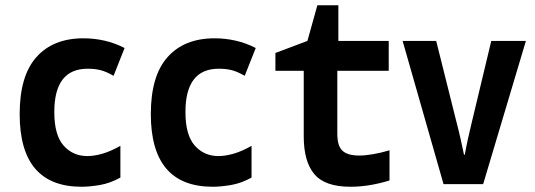

<svg xmlns="http://www.w3.org/2000/svg" viewBox="-20 -702 2040 732"><path d="M291 10Q55 10 55 -267Q55 -413 119 -484.5Q183 -556 298 -556Q339 -556 378.5 -547Q418 -538 455 -519L413 -413Q385 -429 363.5 -434.5Q342 -440 314 -440Q187 -440 187 -275Q187 -187 222.5 -147Q258 -107 313 -107Q339 -107 370.5 -116Q402 -125 439 -146V-25Q399 -3 360 3.5Q321 10 291 10Z M791 10Q555 10 555 -267Q555 -413 619 -484.5Q683 -556 798 -556Q839 -556 878.5 -547Q918 -538 955 -519L913 -413Q885 -429 863.5 -434.5Q842 -440 814 -440Q687 -440 687 -275Q687 -187 722.5 -147Q758 -107 813 -107Q839 -107 870.5 -116Q902 -125 939 -146V-25Q899 -3 860 3.5Q821 10 791 10Z M1316 10Q1219 10 1178.5 -38Q1138 -86 1138 -182V-432H1030V-500L1152 -546L1190 -682H1270V-546H1462V-432H1266V-192Q1266 -145 1286 -127Q1306 -109 1349 -109Q1372 -109 1401.5 -114Q1431 -119 1465 -129V-14Q1430 -3 1392 3.5Q1354 10 1316 10Z M1671 0 1515 -546H1643L1720 -238Q1729 -204 1736 -172.5Q1743 -141 1749 -112H1752Q1757 -141 1764 -172.5Q1771 -204 1779 -237L1853 -546H1985L1822 0Z"/></svg>

Font: Noto Sans Mono ExtraCondensed
Style: Bold
Weight: 700
Width: 2
Designer: Monotype Design Team
Foundry: Monotype Imaging Inc.
Version: Version 2.014